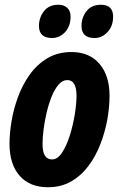

<svg xmlns="http://www.w3.org/2000/svg" viewBox="-20 -778 500 808"><path d="M182 10Q105 10 62.5 -38.5Q20 -87 20 -173Q20 -216 28.5 -267.5Q37 -319 56 -370.5Q75 -422 105.5 -464.5Q136 -507 179.5 -533Q223 -559 281 -559Q356 -559 398.5 -509.5Q441 -460 441 -375Q441 -327 431.5 -274.5Q422 -222 402.5 -171.5Q383 -121 352.5 -80Q322 -39 279.5 -14.5Q237 10 182 10ZM199 -107Q222 -107 241 -135.5Q260 -164 273.5 -207Q287 -250 294.5 -295.5Q302 -341 302 -375Q302 -441 263 -441Q243 -441 226.5 -422Q210 -403 197.5 -372Q185 -341 176.5 -305Q168 -269 163.5 -234Q159 -199 159 -172Q159 -107 199 -107ZM378 -618Q323 -618 323 -669Q323 -704 344 -731Q365 -758 405 -758Q456 -758 456 -708Q456 -668 432.5 -643Q409 -618 378 -618ZM199 -618Q144 -618 144 -669Q144 -704 165 -731Q186 -758 226 -758Q249 -758 263 -745Q277 -732 277 -708Q277 -668 254 -643Q231 -618 199 -618Z"/></svg>

Font: Noto Sans ExtraCondensed ExtraBold
Style: Italic
Weight: 800
Width: 2
Italic angle: -12°
Designer: Monotype Design Team
Foundry: Monotype Imaging Inc.
Version: Version 2.013; ttfautohint (v1.8.4.7-5d5b)